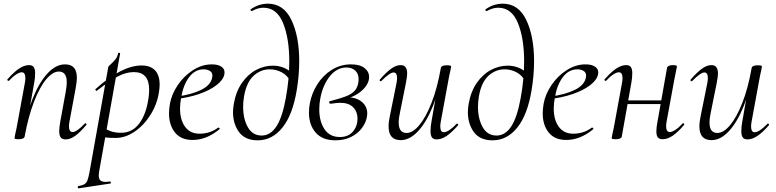

<svg xmlns="http://www.w3.org/2000/svg" viewBox="-20 -749 4222 1044"><path d="M302 -36Q302 -56 308 -89L337 -248Q343 -280 343 -302Q343 -360 300 -360Q267 -360 231.5 -318Q196 -276 165 -196Q134 -116 114 -7L102 -8Q122 -124 157.5 -212.5Q193 -301 238.5 -350Q284 -399 333 -399Q366 -399 382 -381Q398 -363 398 -325Q398 -307 391 -267L358 -89Q355 -74 355 -63Q355 -31 375 -31Q397 -31 441 -77Q443 -79 444 -79Q447 -79 449.5 -75.5Q452 -72 449 -69Q415 -29 388.5 -10Q362 9 337 9Q319 9 310.5 -1.5Q302 -12 302 -36ZM59 2 63 -21Q69 -45 74 -74L115 -297Q118 -312 118 -324Q118 -356 98 -356Q86 -356 67.5 -344Q49 -332 29 -310Q28 -309 26 -309Q23 -309 20.5 -312.5Q18 -316 21 -318Q55 -357 83.5 -376Q112 -395 138 -395Q155 -395 163 -384.5Q171 -374 171 -351Q171 -325 166 -299L114 -7Q113 0 104.5 4Q96 8 82 8Q68 8 63.5 6.5Q59 5 59 2Z M406 263Q428 259 439 252.5Q450 246 455.5 231.5Q461 217 467 185L569 -386Q569 -388 583 -400.5Q597 -413 608 -427Q619 -441 622 -459Q623 -463 628.5 -462Q634 -461 633 -457L520 178Q517 195 517 205Q517 224 526 232Q535 240 555 240Q560 240 578 238H579Q582 238 583 243Q584 248 580 249L408 275Q404 276 403 270Q402 264 406 263ZM522 -8 532 -60Q556 -45 580.5 -36Q605 -27 638 -27Q701 -27 739 -80Q777 -133 788 -220Q791 -241 791 -261Q791 -357 708 -357Q665 -357 620 -333Q575 -309 507 -256L505 -255Q502 -255 499.5 -259.5Q497 -264 500 -265Q642 -393 750 -393Q798 -393 823 -366.5Q848 -340 848 -289Q848 -273 845 -253Q836 -186 800 -127.5Q764 -69 713 -34Q662 1 610 1Q577 1 560.5 -1Q544 -3 522 -8Z M899 -133Q899 -155 904 -185Q913 -236 946 -285.5Q979 -335 1028.5 -367Q1078 -399 1132 -399Q1168 -399 1186.5 -384.5Q1205 -370 1200 -345Q1194 -314 1156.5 -285.5Q1119 -257 1061.5 -237.5Q1004 -218 940 -211L942 -224Q1022 -235 1073 -260Q1124 -285 1133 -324Q1135 -334 1135 -338Q1135 -355 1121 -363.5Q1107 -372 1088 -372Q1040 -372 1008 -329Q976 -286 965 -218Q959 -187 959 -159Q959 -97 986.5 -59.5Q1014 -22 1065 -22Q1122 -22 1166 -55H1168Q1171 -55 1173.5 -52Q1176 -49 1173 -46Q1103 12 1027 12Q964 12 931.5 -28.5Q899 -69 899 -133Z M1247 -140Q1247 -155 1251 -183Q1263 -252 1296 -299Q1329 -346 1373 -369Q1417 -392 1464 -392Q1527 -392 1574 -347L1560 -306Q1542 -340 1511.5 -356Q1481 -372 1447 -372Q1397 -372 1358.5 -336.5Q1320 -301 1307 -225Q1302 -195 1302 -169Q1302 -103 1327.5 -57.5Q1353 -12 1403 -12Q1450 -12 1482.5 -61Q1515 -110 1534 -215Q1553 -319 1553 -414Q1553 -541 1519 -624Q1485 -707 1412 -707Q1382 -707 1350 -689H1349Q1345 -689 1343 -692.5Q1341 -696 1343 -698Q1386 -729 1437 -729Q1522 -729 1564.5 -640.5Q1607 -552 1607 -416Q1607 -338 1593 -256Q1571 -124 1515.5 -55Q1460 14 1381 14Q1313 14 1280 -30.5Q1247 -75 1247 -140Z M1660 -136Q1660 -166 1665 -188Q1675 -242 1705.5 -290.5Q1736 -339 1783.5 -369Q1831 -399 1889 -399Q1936 -399 1961.5 -379.5Q1987 -360 1987 -330Q1987 -293 1950 -258.5Q1913 -224 1853 -209L1868 -220Q1917 -220 1947 -195.5Q1977 -171 1977 -131Q1977 -125 1975 -113Q1970 -83 1948.5 -53.5Q1927 -24 1890 -5Q1853 14 1804 14Q1733 14 1696.5 -28Q1660 -70 1660 -136ZM1924 -104Q1924 -141 1900.5 -165.5Q1877 -190 1830 -190Q1814 -190 1779 -185H1778Q1772 -185 1770 -191.5Q1768 -198 1775 -199Q1833 -214 1863 -226Q1893 -238 1909 -256Q1925 -274 1929 -304Q1930 -309 1930 -317Q1930 -349 1911.5 -365.5Q1893 -382 1864 -382Q1812 -382 1774 -335Q1736 -288 1722 -216Q1716 -185 1716 -155Q1716 -89 1744.5 -46.5Q1773 -4 1828 -4Q1874 -4 1899 -33.5Q1924 -63 1924 -104Z M2093 -61Q2093 -88 2100 -119L2136 -297Q2139 -314 2139 -324Q2139 -355 2120 -355Q2100 -355 2054 -309Q2052 -307 2050 -307Q2047 -307 2045 -310.5Q2043 -314 2046 -317Q2081 -357 2107.5 -376Q2134 -395 2159 -395Q2194 -395 2194 -349Q2194 -334 2187 -297L2155 -138Q2148 -107 2148 -82Q2148 -26 2191 -26Q2224 -26 2259.5 -68Q2295 -110 2326.5 -190Q2358 -270 2377 -379L2390 -378Q2370 -262 2334.5 -173.5Q2299 -85 2253.5 -36Q2208 13 2159 13Q2093 13 2093 -61ZM2321 -35Q2321 -61 2326 -87L2377 -379Q2380 -394 2409 -394Q2433 -394 2433 -388L2429 -365Q2423 -341 2418 -312L2377 -89Q2374 -74 2374 -62Q2374 -30 2393 -30Q2419 -30 2463 -76Q2464 -77 2466 -77Q2469 -77 2471 -73.5Q2473 -70 2471 -68Q2436 -28 2408 -9.5Q2380 9 2354 9Q2337 9 2329 -1.5Q2321 -12 2321 -35Z M2524 -140Q2524 -155 2528 -183Q2540 -252 2573 -299Q2606 -346 2650 -369Q2694 -392 2741 -392Q2804 -392 2851 -347L2837 -306Q2819 -340 2788.5 -356Q2758 -372 2724 -372Q2674 -372 2635.5 -336.5Q2597 -301 2584 -225Q2579 -195 2579 -169Q2579 -103 2604.5 -57.5Q2630 -12 2680 -12Q2727 -12 2759.5 -61Q2792 -110 2811 -215Q2830 -319 2830 -414Q2830 -541 2796 -624Q2762 -707 2689 -707Q2659 -707 2627 -689H2626Q2622 -689 2620 -692.5Q2618 -696 2620 -698Q2663 -729 2714 -729Q2799 -729 2841.5 -640.5Q2884 -552 2884 -416Q2884 -338 2870 -256Q2848 -124 2792.5 -55Q2737 14 2658 14Q2590 14 2557 -30.5Q2524 -75 2524 -140Z M2931 -133Q2931 -155 2936 -185Q2945 -236 2978 -285.5Q3011 -335 3060.5 -367Q3110 -399 3164 -399Q3200 -399 3218.5 -384.5Q3237 -370 3232 -345Q3226 -314 3188.5 -285.5Q3151 -257 3093.5 -237.5Q3036 -218 2972 -211L2974 -224Q3054 -235 3105 -260Q3156 -285 3165 -324Q3167 -334 3167 -338Q3167 -355 3153 -363.5Q3139 -372 3120 -372Q3072 -372 3040 -329Q3008 -286 2997 -218Q2991 -187 2991 -159Q2991 -97 3018.5 -59.5Q3046 -22 3097 -22Q3154 -22 3198 -55H3200Q3203 -55 3205.5 -52Q3208 -49 3205 -46Q3135 12 3059 12Q2996 12 2963.5 -28.5Q2931 -69 2931 -133Z M3306 2 3310 -21Q3316 -45 3321 -74L3362 -297Q3365 -312 3365 -324Q3365 -356 3345 -356Q3333 -356 3314.5 -344Q3296 -332 3276 -310Q3275 -309 3273 -309Q3270 -309 3267.5 -312.5Q3265 -316 3268 -318Q3302 -357 3330.5 -376Q3359 -395 3385 -395Q3402 -395 3410 -384.5Q3418 -374 3418 -351Q3418 -325 3413 -299L3361 -7Q3360 0 3351.5 4Q3343 8 3329 8Q3315 8 3310.5 6.5Q3306 5 3306 2ZM3370 -203H3602L3599 -183H3366ZM3549 -35Q3549 -56 3555 -87L3607 -380Q3608 -386 3616 -390.5Q3624 -395 3638 -395Q3661 -395 3661 -388Q3660 -382 3655 -358Q3650 -334 3646 -313L3605 -90Q3602 -75 3602 -63Q3602 -31 3623 -31Q3634 -31 3652.5 -43Q3671 -55 3691 -77Q3693 -79 3695 -79Q3698 -79 3700 -75.5Q3702 -72 3699 -69Q3665 -29 3637 -10.5Q3609 8 3583 8Q3565 8 3557 -2Q3549 -12 3549 -35Z M3783 -61Q3783 -88 3790 -119L3826 -297Q3829 -314 3829 -324Q3829 -355 3810 -355Q3790 -355 3744 -309Q3742 -307 3740 -307Q3737 -307 3735 -310.5Q3733 -314 3736 -317Q3771 -357 3797.5 -376Q3824 -395 3849 -395Q3884 -395 3884 -349Q3884 -334 3877 -297L3845 -138Q3838 -107 3838 -82Q3838 -26 3881 -26Q3914 -26 3949.5 -68Q3985 -110 4016.5 -190Q4048 -270 4067 -379L4080 -378Q4060 -262 4024.5 -173.5Q3989 -85 3943.5 -36Q3898 13 3849 13Q3783 13 3783 -61ZM4011 -35Q4011 -61 4016 -87L4067 -379Q4070 -394 4099 -394Q4123 -394 4123 -388L4119 -365Q4113 -341 4108 -312L4067 -89Q4064 -74 4064 -62Q4064 -30 4083 -30Q4109 -30 4153 -76Q4154 -77 4156 -77Q4159 -77 4161 -73.5Q4163 -70 4161 -68Q4126 -28 4098 -9.5Q4070 9 4044 9Q4027 9 4019 -1.5Q4011 -12 4011 -35Z"/></svg>

Font: Cormorant Garamond
Style: Italic
Weight: 400
Italic angle: -10°
Designer: Christian Thalmann (Catharsis Fonts)
Foundry: Catharsis Fonts
Version: Version 4.000